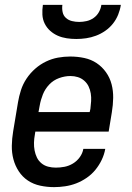

<svg xmlns="http://www.w3.org/2000/svg" viewBox="-20 -760 540 788"><path d="M202 8Q173 8 145 2Q117 -4 94.5 -19Q72 -34 57 -57Q42 -80 35 -106.5Q28 -133 28.5 -162Q29 -191 34 -221L54 -341Q58 -365 66 -390Q74 -415 89 -437.5Q104 -460 124.5 -478Q145 -496 169 -507.5Q193 -519 218 -523.5Q243 -528 268 -528Q298 -528 326 -522Q354 -516 376.5 -501Q399 -486 415 -463.5Q431 -441 438 -414Q445 -387 444.5 -358Q444 -329 439 -299L426 -220H125L123 -207Q120 -191 119.5 -174.5Q119 -158 122 -142.5Q125 -127 131.5 -113.5Q138 -100 150 -90Q162 -80 177.5 -76Q193 -72 209 -72Q227 -72 245 -75.5Q263 -79 279.5 -89Q296 -99 307.5 -115Q319 -131 322 -149H412Q408 -126 397.5 -104Q387 -82 371.5 -63Q356 -44 335.5 -30Q315 -16 293 -7.5Q271 1 247.5 4.5Q224 8 202 8ZM348 -300 351 -313Q353 -329 354 -345Q355 -361 352.5 -376.5Q350 -392 343.5 -405.5Q337 -419 325.5 -429Q314 -439 299.5 -443.5Q285 -448 269 -448Q246 -448 222.5 -439.5Q199 -431 182 -413Q165 -395 156 -372.5Q147 -350 143 -327L138 -300ZM293 -600Q273 -600 253.5 -603Q234 -606 217 -613.5Q200 -621 186 -633.5Q172 -646 163.5 -663Q155 -680 154 -700Q153 -720 156 -740H236Q234 -725 237 -710.5Q240 -696 250.5 -686.5Q261 -677 275.5 -673.5Q290 -670 305 -670Q320 -670 335.5 -673.5Q351 -677 364.5 -686.5Q378 -696 386 -710.5Q394 -725 396 -740H476Q473 -720 465 -700Q457 -680 443.5 -663Q430 -646 412 -633.5Q394 -621 374 -613.5Q354 -606 333.5 -603Q313 -600 293 -600Z"/></svg>

Font: Iosevka Medium Oblique
Style: Regular
Weight: 500
Italic angle: -9°
Monospace: yes
Designer: Belleve Invis
Foundry: Belleve Invis
Version: Version 32.5.0; ttfautohint (v1.8.4)